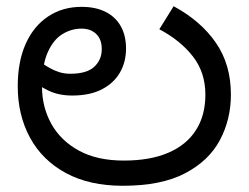

<svg xmlns="http://www.w3.org/2000/svg" viewBox="-20 -585 799 617"><path d="M375 12Q267 12 191.5 -29Q116 -70 76.5 -142.5Q37 -215 37 -308Q37 -387 62.5 -444Q88 -501 134.5 -532Q181 -563 242 -563Q287 -563 319 -547Q351 -531 368 -501Q385 -471 385 -429Q385 -386 365.5 -352Q346 -318 307.5 -298Q269 -278 212 -278Q190 -278 171 -282Q152 -286 136.5 -293.5Q121 -301 108 -309L118 -380Q128 -373 141.5 -365.5Q155 -358 171 -353Q187 -348 206 -348Q259 -348 283 -370.5Q307 -393 307 -427Q307 -459 289 -476Q271 -493 242 -493Q209 -493 180 -475Q151 -457 133 -416Q115 -375 115 -306Q115 -241 145 -187Q175 -133 233.5 -101Q292 -69 378 -69Q462 -69 520.5 -94Q579 -119 609.5 -166.5Q640 -214 640 -281Q640 -352 600 -403.5Q560 -455 492 -491L538 -565Q625 -518 673.5 -448Q722 -378 722 -281Q722 -201 686.5 -134.5Q651 -68 574.5 -28Q498 12 375 12Z"/></svg>

Font: kannada115
Style: Book
Weight: 400
Designer: Jelle Bosma - Monotype Design Team
Foundry: Monotype Imaging Inc.
Version: Version 2.003